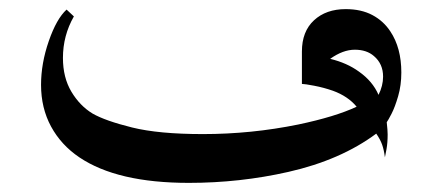

<svg xmlns="http://www.w3.org/2000/svg" viewBox="-20 -377 960 421"><path d="M828 -109Q830 -91 830 -82Q830 -64 827.5 -50Q825 -36 824 -32Q822 -48 818 -59.5Q814 -71 805 -84Q727 -26 612 0Q506 24 394 24Q237 24 154 -32Q114 -59 92 -99.5Q70 -140 70 -191Q70 -238 87 -287Q104 -336 126 -356L142 -341Q118 -299 118 -250Q118 -207 136.5 -176Q155 -145 183 -128Q211 -112 269.5 -97.5Q328 -83 425 -83Q531 -83 634 -104Q715 -121 762 -143Q743 -166 710 -178Q690 -185 669 -189Q648 -193 642 -193V-264Q642 -308 668.5 -332.5Q695 -357 738 -357Q772 -357 796.5 -344Q821 -331 836 -308Q860 -272 860 -218Q860 -190 853 -166Q846 -142 838.5 -127.5Q831 -113 828 -109ZM704 -248Q741 -239 767 -220Q797 -199 810 -169Q820 -189 820 -209Q820 -237 800 -254Q784 -268 758 -268Q732 -268 704 -248Z"/></svg>

Font: Katibeh
Style: Regular
Weight: 400
Designer: Arabic design by Kourosh Beigpour, Latin design by Eduardo Tunni, engineering by Lasse Fister
Version: Version 1.000